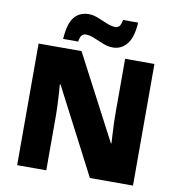

<svg xmlns="http://www.w3.org/2000/svg" viewBox="-98 -1021 1030 1110"><g transform="rotate(10 417.0 -466.5)"><path d="M757 0H504L243 -503H239Q241 -480 243 -447.5Q245 -415 246.5 -382Q248 -349 248 -322V0H77V-714H329L589 -218H592Q591 -241 589 -272Q587 -303 586 -335Q585 -367 585 -391V-714H757ZM212 -765Q218 -857 249.5 -894.5Q281 -932 335 -932Q360 -932 388.5 -920.5Q417 -909 445.5 -897Q474 -885 499 -885Q508 -885 518.5 -893.5Q529 -902 534 -933H623Q617 -843 584 -804.5Q551 -766 503 -766Q474 -766 444.5 -778Q415 -790 387.5 -801.5Q360 -813 335 -813Q326 -813 316 -805Q306 -797 300 -765Z"/></g></svg>

Font: Noto Sans Ethiopic Black
Style: Regular
Weight: 900
Designer: Monotype Design Team
Foundry: Monotype Imaging Inc.
Version: Version 2.102; ttfautohint (v1.8.4.7-5d5b)